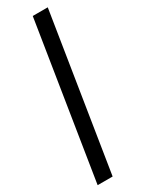

<svg xmlns="http://www.w3.org/2000/svg" viewBox="-239 -755 750 987"><g transform="rotate(-30 136.0 -261.0)"><path d="M17 199 163 -721H252L106 199Z"/></g></svg>

Font: Chivo Medium
Style: Italic
Weight: 500
Italic angle: -8.05°
Designer: Hector Gatti
Foundry: Omnibus-Type
Version: Version 2.002